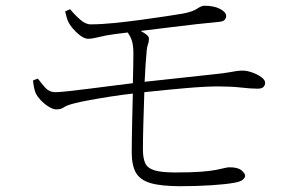

<svg xmlns="http://www.w3.org/2000/svg" viewBox="-20 -682 1040 669"><path d="M207 -642.1 224.1 -649.9Q242.2 -628.4 261 -612.3Q279.8 -596.2 297.9 -597.2Q332 -597.2 377.9 -601.8Q423.8 -606.4 470.9 -612.8Q518.1 -619.1 557.4 -625.2Q596.7 -631.3 618.2 -634.8Q651.9 -641.6 666.3 -651.4Q680.7 -661.1 690.9 -662.1Q724.6 -662.1 745.8 -651.4Q767.1 -640.6 768.1 -627Q768.1 -619.6 763.4 -613.5Q758.8 -607.4 744.1 -606Q711.9 -603 664.3 -597.7Q616.7 -592.3 565.2 -585.9Q513.7 -579.6 470.2 -574.2Q482.9 -567.4 491 -560.8Q499 -554.2 499 -547.9Q499 -536.1 495.8 -528.6Q492.7 -521 491.2 -505.9Q489.3 -485.8 487.3 -457.5Q485.4 -429.2 483.9 -397Q555.2 -404.3 621.3 -411.9Q687.5 -419.4 731 -423.8Q759.8 -426.8 776.1 -429.7Q792.5 -432.6 803 -434.3Q813.5 -436 825.2 -436Q840.3 -436 858.9 -429.4Q877.4 -422.9 890.6 -413.1Q903.8 -403.3 903.8 -394Q903.8 -384.8 897.9 -378.9Q892.1 -373 877 -373Q854.5 -373 819.8 -377Q785.2 -380.9 740.2 -380.9Q696.3 -380.9 628.2 -375Q560.1 -369.1 482.9 -360.8Q481 -305.7 479.5 -251.5Q478 -197.3 478 -162.1Q478 -131.3 485.8 -113.8Q493.7 -96.2 517.8 -88.6Q542 -81.1 590.8 -81.1Q647 -81.1 680.7 -83.7Q714.4 -86.4 733.2 -90.1Q752 -93.8 762 -96.4Q772 -99.1 779.8 -99.1Q809.1 -99.1 821.5 -88.4Q834 -77.6 834 -69.8Q834 -62.5 825.7 -55.7Q817.4 -48.8 794.9 -44.9Q765.1 -39.6 714.4 -36.4Q663.6 -33.2 608.9 -33.2Q542 -33.2 505.1 -43.9Q468.3 -54.7 453.6 -80.3Q439 -106 439 -150.9Q439 -169.4 439.5 -202.6Q439.9 -235.8 440.9 -276.1Q441.9 -316.4 442.9 -356Q406.7 -352.1 366.2 -345.7Q325.7 -339.4 291.3 -333Q256.8 -326.7 238.8 -321.8Q212.9 -315.4 202.6 -308.1Q192.4 -300.8 175.8 -300.8Q165 -300.8 149.9 -310.1Q134.8 -319.3 121.6 -333.3Q108.4 -347.2 103 -360.8Q100.6 -367.2 98.1 -379.6Q95.7 -392.1 95.2 -401.9L111.8 -408.2Q125.5 -390.1 138.7 -375.5Q151.9 -360.8 172.9 -360.8Q186.5 -360.8 218 -364.3Q249.5 -367.7 289.8 -372.8Q330.1 -377.9 370.8 -383.1Q411.6 -388.2 442.9 -392.1Q443.8 -425.8 444.3 -452.9Q444.8 -480 444.8 -494.1Q444.8 -523.4 439.7 -539.6Q434.6 -555.7 424.8 -568.8L378.9 -563Q349.1 -559.1 325.2 -553Q301.3 -546.9 287.1 -546.9Q271.5 -546.9 251.5 -564.7Q231.4 -582.5 221.2 -600.1Q216.3 -607.4 213.1 -618.7Q210 -629.9 207 -642.1Z"/></svg>

Font: Source Han Serif CN ExtraLight
Style: Regular
Weight: 250
Designer: Ryoko NISHIZUKA  (kana & ideographs); Frank Grießhammer (Latin, Greek & Cyrillic); Wenlong ZHANG  (bopomofo); Sandoll Co
Foundry: Adobe Systems Incorporated
Version: Version 1.001;PS 1.001;hotconv 16.6.54;makeotf.lib2.5.65590